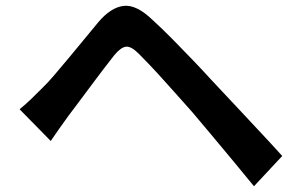

<svg xmlns="http://www.w3.org/2000/svg" viewBox="-20 -675 1040 666"><path d="M48 -296Q70 -314 87.5 -331Q105 -348 127 -370Q145 -387 167.5 -413.5Q190 -440 216 -471Q242 -502 269 -535Q296 -568 321 -598Q364 -649 408.5 -654.5Q453 -660 509 -606Q542 -576 578 -539.5Q614 -503 649 -466.5Q684 -430 713 -398Q747 -362 789.5 -316.5Q832 -271 876.5 -223.5Q921 -176 959 -134L861 -29Q827 -71 788.5 -117Q750 -163 713.5 -207Q677 -251 647 -286Q625 -311 598.5 -340.5Q572 -370 546 -399Q520 -428 497.5 -451.5Q475 -475 461 -489Q435 -515 417 -513Q399 -511 376 -483Q360 -463 339.5 -436Q319 -409 297 -379.5Q275 -350 254.5 -322.5Q234 -295 218 -274Q202 -252 185 -228Q168 -204 156 -186Z"/></svg>

Font: Noto Sans SC SemiBold
Style: Regular
Weight: 600
Designer: Ryoko NISHIZUKA 西塚涼子 (kana, bopomofo & ideographs); Paul D. Hunt (Latin, Greek & Cyrillic); Sandoll Communications 산돌커뮤니
Foundry: Adobe
Version: Version 2.004-H2;hotconv 1.0.118;makeotfexe 2.5.65603